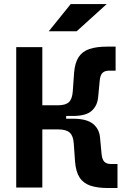

<svg xmlns="http://www.w3.org/2000/svg" viewBox="-20 -926 626 948"><path d="M261.2 -353.5 266.6 -406.2Q304.2 -406.2 320.6 -422.1Q336.9 -438 339.4 -475.6L345.7 -565.4Q349.6 -615.7 368.2 -644Q386.7 -672.4 421.6 -684.1Q456.5 -695.8 509.3 -695.8H550.8V-577.1H519Q496.6 -577.1 485.6 -565.7Q474.6 -554.2 472.2 -526.4L464.8 -448.2Q461.4 -404.8 433.1 -379.2Q404.8 -353.5 341.3 -353.5ZM60.1 0V-693.4H189V0ZM144 -287.1V-406.2H306.6V-287.1ZM514.2 2.4Q461.4 2.4 426.5 -9.3Q391.6 -21 373 -49.6Q354.5 -78.1 350.6 -127.9L344.2 -217.8Q341.8 -254.9 324.5 -271Q307.1 -287.1 266.6 -287.1L261.2 -339.8H341.3Q407.7 -339.8 439.2 -314.5Q470.7 -289.1 474.1 -245.1L481.4 -167Q483.9 -139.2 494.9 -127.7Q505.9 -116.2 528.3 -116.2H560.1V2.4ZM220.7 -771.5 329.1 -905.8H506.8L358.4 -771.5Z"/></svg>

Font: Cascadia Mono
Style: Regular
Weight: 400
Monospace: yes
Designer: Aaron Bell
Foundry: Saja Typeworks
Version: Version 2404.023